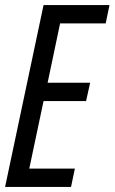

<svg xmlns="http://www.w3.org/2000/svg" viewBox="-20 -734 450 754"><path d="M0 0H259L274 -72H95L151 -337H318L334 -409H167L216 -642H395L410 -714H151Z"/></svg>

Font: Noto Sans ExtraCondensed
Style: Italic
Weight: 400
Width: 2
Italic angle: -12°
Designer: Monotype Design Team
Foundry: Monotype Imaging Inc.
Version: Version 2.013